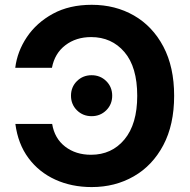

<svg xmlns="http://www.w3.org/2000/svg" viewBox="-20 -757 780 787"><path d="M356 -737.3Q452.6 -737.3 529.1 -693.4Q605.5 -649.4 649.7 -565.9Q693.8 -482.4 693.8 -364.3Q693.8 -245.6 649.4 -161.9Q605 -78.1 528.3 -34.2Q451.7 9.8 356 9.8Q273.4 9.8 206.5 -20.8Q139.6 -51.3 96.7 -109.1Q53.7 -167 43 -249H193.8Q203.6 -189.5 247.1 -156Q290.5 -122.6 353 -122.6Q438 -122.6 490.2 -185.5Q542.5 -248.5 542.5 -364.3Q542.5 -482.4 490 -543.7Q437.5 -605 353.5 -605Q291.5 -605 247.8 -571.5Q204.1 -538.1 192.9 -479H42.5Q50.8 -546.4 90.3 -605.2Q129.9 -664.1 197 -700.7Q264.2 -737.3 356 -737.3ZM355.5 -280.8Q319.8 -280.8 295.4 -304.9Q271 -329.1 271 -364.7Q271 -400.4 295.4 -424.6Q319.8 -448.7 355.5 -448.7Q391.1 -448.7 415.5 -424.6Q439.9 -400.4 439.9 -364.7Q439.9 -329.1 415.5 -304.9Q391.1 -280.8 355.5 -280.8Z"/></svg>

Font: Inter-Bold
Style: Bold
Weight: 700
Designer: Rasmus Andersson
Foundry: rsms
Version: Version 4.000;git-a52131595